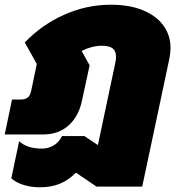

<svg xmlns="http://www.w3.org/2000/svg" viewBox="-59 -570 759 814"><path d="M-11 186 22 29Q42 46 65.5 53Q89 60 120 60Q146 60 168.5 46.5Q191 33 204 7H299L356 45L430 -304Q433 -318 433 -329Q433 -353 419 -364.5Q405 -376 373 -376Q331 -376 287 -354L321 -293L288 -141Q274 -76 231.5 -38Q189 0 124 0H-39L-8 -148H28Q48 -148 58.5 -156.5Q69 -165 73 -184L97 -299L46 -390Q118 -465 213 -507.5Q308 -550 411 -550Q490 -550 547 -526.5Q604 -503 634 -461.5Q664 -420 664 -366Q664 -346 659 -321L544 221H350L263 162Q231 194 194.5 209Q158 224 110 224Q73 224 41 214Q9 204 -11 186Z"/></svg>

Font: Prompt Black
Style: Italic
Weight: 900
Italic angle: -12°
Designer: Katatrad Team
Foundry: CadsonDemak
Version: Version 1.001